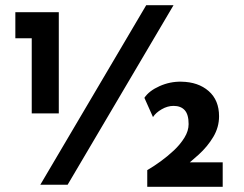

<svg xmlns="http://www.w3.org/2000/svg" viewBox="-20 -710 937 738"><path d="M39 -663H206V-274H102V-563H39ZM535 -334Q553 -361 593.5 -379Q634 -397 677 -396Q742 -395 782 -360Q822 -325 822 -263Q822 -221 800 -184Q778 -147 744 -116Q710 -85 675 -58.5Q640 -32 614 -10L630 -86H836V8H546V-56Q570 -70 597 -89.5Q624 -109 648.5 -132Q673 -155 689 -181Q705 -207 705 -233Q705 -270 690 -286.5Q675 -303 647 -303Q624 -303 601.5 -290Q579 -277 568 -260ZM647 -690 240 0H135L542 -690Z"/></svg>

Font: Josefin Sans Thin SemiBold
Style: Regular
Weight: 600
Version: Version 2.000